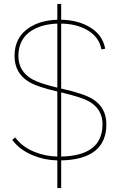

<svg xmlns="http://www.w3.org/2000/svg" viewBox="-20 -810 641 973"><path d="M270.5 -365.7V-690.4Q190.9 -687.5 139.2 -654.3Q73.2 -611.3 73.2 -526.9Q73.2 -448.2 143.1 -408.7Q178.2 -388.2 270.5 -365.7ZM290 -16.6Q499.5 -21 499.5 -180.2Q499.5 -257.8 429.7 -296.9Q392.6 -317.4 290 -341.8ZM270.5 2.9Q205.1 1.5 146.5 -22.9Q78.6 -50.8 42 -101.6L57.6 -113.3Q91.8 -65.9 155.3 -40Q210 -18.1 270.5 -16.6V-346.2Q165.5 -370.6 123.5 -397Q53.7 -440.9 53.7 -526.9Q53.7 -619.6 125.5 -668Q182.6 -707 270.5 -710V-790H290V-710Q369.1 -708.5 427.2 -676.8Q499.5 -637.7 513.2 -563L494.1 -559.6Q481.4 -627 415 -661.6Q361.8 -689.5 290 -690.4V-361.3Q293 -360.4 295.9 -359.9Q406.2 -335 449.2 -308.1Q519 -265.1 519 -180.2Q519 -2.4 290 2.9V143.1H270.5Z"/></svg>

Font: Fortheenas_01
Style: Regular
Weight: 100
Designer: Situjuh Nazara
Version: Version 1.10 September 8, 2014